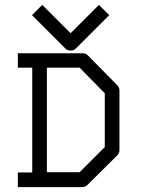

<svg xmlns="http://www.w3.org/2000/svg" viewBox="-20 -815 580 786"><path d="M406 -774 427 -753 290 -616Q282 -608 270 -608Q256 -608 248 -616L111 -753L132 -774L153 -795L269 -679L385 -795ZM172 -110H306L409 -213V-433L306 -538H172ZM112 -538H53V-597H319Q331 -597 340 -588L460 -466Q469 -457 469 -445V-201Q469 -188 460 -179L339 -59Q329 -49 318 -49H53V-109H112Z"/></svg>

Font: IBM 3270
Style: Regular
Weight: 400
Monospace: yes
Version: Version 2.3.1